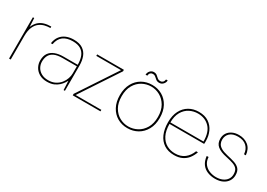

<svg xmlns="http://www.w3.org/2000/svg" viewBox="-3 -1308 2775 1997"><g transform="rotate(30 1384.5 -310.0)"><path d="M70 0V-496H86L91 -392Q109 -435 136.5 -460.5Q164 -486 201 -497Q238 -508 284 -508V-490H278Q251 -490 218.5 -482.5Q186 -475 156.5 -453.5Q127 -432 108.5 -390.5Q90 -349 90 -281V0Z M530 12Q476 12 438 -10Q400 -32 380 -68Q360 -104 360 -145Q360 -200 383.5 -234Q407 -268 450 -284.5Q493 -301 551 -301H721Q721 -359 705 -400.5Q689 -442 653 -465Q617 -488 556 -488Q485 -488 442 -456Q399 -424 387 -356H367Q375 -409 401.5 -442.5Q428 -476 468 -492Q508 -508 556 -508Q625 -508 665.5 -481Q706 -454 723.5 -408Q741 -362 741 -305V0H725L720 -109Q714 -98 701 -78Q688 -58 666 -37.5Q644 -17 611 -2.5Q578 12 530 12ZM533 -8Q582 -8 617.5 -26.5Q653 -45 676 -74Q699 -103 710 -135.5Q721 -168 721 -197V-283H551Q485 -283 448 -264.5Q411 -246 396.5 -215Q382 -184 382 -145Q382 -109 399.5 -77.5Q417 -46 451 -27Q485 -8 533 -8Z M835 0V-18L1139 -478H842V-496H1163V-478L859 -18H1168V0Z M1495 12Q1428 12 1374.5 -19Q1321 -50 1289.5 -108.5Q1258 -167 1258 -248Q1258 -329 1290 -387.5Q1322 -446 1376.5 -477Q1431 -508 1498 -508Q1566 -508 1620 -477Q1674 -446 1705.5 -387.5Q1737 -329 1737 -248Q1737 -167 1704.5 -108.5Q1672 -50 1617.5 -19Q1563 12 1495 12ZM1495 -8Q1551 -8 1601 -34.5Q1651 -61 1683 -114.5Q1715 -168 1715 -248Q1715 -327 1683.5 -380.5Q1652 -434 1602.5 -461Q1553 -488 1498 -488Q1442 -488 1392 -461Q1342 -434 1311 -380.5Q1280 -327 1280 -248Q1280 -168 1311 -114.5Q1342 -61 1391 -34.5Q1440 -8 1495 -8ZM1548 -562Q1523 -562 1508 -574Q1493 -586 1479.5 -598Q1466 -610 1445 -610Q1429 -610 1417.5 -599Q1406 -588 1404 -565H1383Q1385 -594 1403 -613Q1421 -632 1446 -632Q1470 -632 1484.5 -620Q1499 -608 1513 -595.5Q1527 -583 1550 -583Q1566 -583 1578 -594.5Q1590 -606 1593 -628H1613Q1612 -601 1593 -581.5Q1574 -562 1548 -562Z M2056 12Q1985 12 1935 -20.5Q1885 -53 1859 -113Q1833 -173 1833 -254Q1833 -335 1862 -391.5Q1891 -448 1942 -478Q1993 -508 2059 -508Q2132 -508 2179 -476Q2226 -444 2249 -392.5Q2272 -341 2272 -282Q2272 -272 2272 -264.5Q2272 -257 2271 -246H1844V-264H2253Q2253 -377 2199 -432.5Q2145 -488 2059 -488Q2007 -488 1960.5 -464.5Q1914 -441 1884.5 -390.5Q1855 -340 1855 -259V-250Q1855 -165 1882.5 -111.5Q1910 -58 1955.5 -33Q2001 -8 2056 -8Q2124 -8 2169 -42.5Q2214 -77 2237 -138H2259Q2244 -94 2217.5 -60Q2191 -26 2151 -7Q2111 12 2056 12Z M2549 12Q2499 12 2457 -5Q2415 -22 2389 -58Q2363 -94 2357 -151H2379Q2382 -101 2407.5 -69Q2433 -37 2471 -22.5Q2509 -8 2549 -8Q2592 -8 2625 -22.5Q2658 -37 2676.5 -63.5Q2695 -90 2695 -124Q2695 -164 2679 -185.5Q2663 -207 2630 -219.5Q2597 -232 2544 -243Q2504 -251 2474.5 -263Q2445 -275 2426 -291Q2407 -307 2398 -328.5Q2389 -350 2389 -378Q2389 -417 2408 -446Q2427 -475 2461 -491.5Q2495 -508 2541 -508Q2607 -508 2653 -471Q2699 -434 2706 -360H2684Q2681 -417 2644 -452.5Q2607 -488 2541 -488Q2478 -488 2444.5 -457.5Q2411 -427 2411 -378Q2411 -353 2421.5 -331.5Q2432 -310 2460 -293Q2488 -276 2540 -264Q2591 -253 2631 -240Q2671 -227 2694 -201.5Q2717 -176 2717 -127Q2717 -87 2696.5 -55.5Q2676 -24 2638.5 -6Q2601 12 2549 12Z"/></g></svg>

Font: DM Sans 24pt Thin
Style: Regular
Weight: 250
Designer: Colophon Foundry, Jonny Pinhorn
Foundry: Colophon Foundry
Version: Version 4.004;gftools[0.9.30]